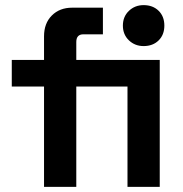

<svg xmlns="http://www.w3.org/2000/svg" viewBox="-20 -730 714 750"><path d="M278 0H152V-392H26V-496H152V-588Q152 -639 182.5 -669.5Q213 -700 262 -700H382V-596H306Q278 -596 278 -566V-496H478V-392H278ZM604 0H478V-496H604ZM541 -550Q507 -550 483.5 -572.5Q460 -595 460 -630Q460 -665 483.5 -687.5Q507 -710 541 -710Q577 -710 599.5 -688Q622 -666 622 -630Q622 -594 599.5 -572Q577 -550 541 -550Z"/></svg>

Font: Rootstock Sans Headline
Style: Bold
Weight: 700
Designer: Florian Karsten
Foundry: Florian Karsten
Version: Version 2.000;FEAKit 1.0